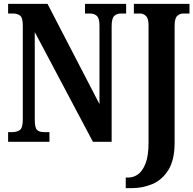

<svg xmlns="http://www.w3.org/2000/svg" viewBox="-20 -734 1001 994"><path d="M631 240V185H646Q671 185 694.5 168.5Q718 152 733.5 112.5Q749 73 749 5V-604Q749 -639 735.5 -651.5Q722 -664 706 -664H673V-714H961V-664H928Q911 -664 897.5 -651.5Q884 -639 884 -601V4Q884 94 852 145.5Q820 197 769.5 218.5Q719 240 663 240ZM22 0V-50H43Q68 -50 83 -61Q98 -72 98 -116V-602Q98 -643 83.5 -653.5Q69 -664 49 -664H22V-714H226L495 -195V-602Q495 -640 481 -652Q467 -664 447 -664H420V-714H633V-664H606Q584 -664 571 -651Q558 -638 558 -598V0H461L160 -568V-116Q160 -72 172 -61Q184 -50 208 -50H236V0Z"/></svg>

Font: Noto Serif ExtraCondensed
Style: Bold
Weight: 700
Width: 2
Designer: Monotype Design Team
Foundry: Monotype Imaging Inc.
Version: Version 2.014; ttfautohint (v1.8.4.7-5d5b)